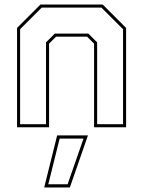

<svg xmlns="http://www.w3.org/2000/svg" viewBox="-20 -560 630 845"><path d="M55 0V-437L158 -540H432L535 -437V0H394V-368L363.5 -398.5H226.5L196 -368V0ZM68.5 -13.5H182.5V-373.5L221 -412H369L407.5 -373.5V-13.5H521.5V-431.5L426.5 -526.5H163.5L68.5 -431.5ZM174.5 265 231.5 36H367L287.5 265ZM192.5 251H277.5L347.5 50H242.5Z"/></svg>

Font: Tourney Thin Thin
Style: Regular
Weight: 250
Version: Version 1.015